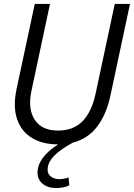

<svg xmlns="http://www.w3.org/2000/svg" viewBox="-20 -720 678 972"><path d="M265 232Q222 232 196 210.5Q170 189 170 154Q170 78 274 11Q196 11 142 -21.5Q88 -54 66.5 -117Q45 -180 64 -270L156 -700H233L139 -259Q120 -168 156 -113.5Q192 -59 273 -59Q353 -59 399 -107.5Q445 -156 464 -246L561 -700H638L539 -236Q519 -142 472.5 -80Q426 -18 349 2Q284 37 252.5 70.5Q221 104 221 139Q221 161 238 174Q255 187 281 187Q292 187 304.5 184.5Q317 182 327 178L331 218Q318 225 300.5 228.5Q283 232 265 232Z"/></svg>

Font: Red Hat Mono
Style: Italic
Weight: 300
Italic angle: -12°
Monospace: yes
Designer: Pentagram, MCKL
Foundry: Pentagram, MCKL
Version: Version 1.023